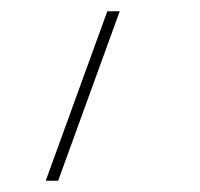

<svg xmlns="http://www.w3.org/2000/svg" viewBox="-20 -150 354 340"><path d="M61 170 170 -130H192L83 170Z"/></svg>

Font: M PLUS 2 Thin
Style: Regular
Weight: 100
Designer: Coji Morishita
Foundry: UNDERFOREST DESIGN
Version: Version 1.001